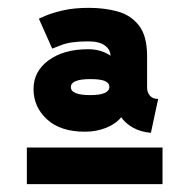

<svg xmlns="http://www.w3.org/2000/svg" viewBox="-20 -816 485 492"><path d="M290.5 -515.6Q276.9 -498.5 252 -488.5Q227.1 -478.5 197.8 -478.5Q134.8 -478.5 100.3 -510.3Q65.9 -542 65.9 -587.9Q65.9 -633.3 104.7 -661.6Q143.6 -689.9 206.1 -689.9Q238.8 -689.9 263.2 -673.3Q262.7 -689.5 248.3 -699.7Q233.9 -710 206.1 -710Q161.6 -710 137.7 -700.7Q113.8 -691.4 113.8 -691.4L79.6 -768.1Q79.6 -768.1 95.5 -775.1Q111.3 -782.2 140.1 -789.1Q168.9 -795.9 207.5 -795.9Q248.5 -795.9 282.2 -786.4Q315.9 -776.9 336.4 -750.2Q356.9 -723.6 356.9 -672.4V-591.8Q356.9 -579.6 364 -571Q371.1 -562.5 385.3 -562.5L366.7 -475.6Q340.3 -478 321 -488.8Q301.8 -499.5 290.5 -515.6ZM260.3 -593.3Q260.3 -603.5 248.8 -608.4Q237.3 -613.3 211.4 -613.3Q161.6 -613.3 161.6 -592.8Q161.6 -572.3 211.4 -572.3Q259.8 -572.3 260.3 -593.3ZM48.8 -344.2V-438H396.5V-344.2Z"/></svg>

Font: Giphurs
Style: Bold
Weight: 700
Version: Version 0.920; ttfautohint (v1.8.4.7-5d5b)